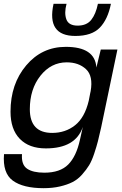

<svg xmlns="http://www.w3.org/2000/svg" viewBox="-21 -780 637 1004"><path d="M508 -114Q498 -69 491 -41.5Q484 -14 471.5 23.5Q459 61 445 84Q431 107 408.5 132.5Q386 158 358.5 172Q331 186 292.5 195Q254 204 207 204Q100 204 46 164.5Q-8 125 0 26H94Q90 81 120.5 102Q151 123 211 123Q293 123 335.5 80.5Q378 38 397 -49L412 -116Q374 -4 219 -4Q131 -4 82.5 -54Q34 -104 34 -196Q34 -341 116 -438Q198 -535 323 -535Q476 -535 483 -427L506 -521H593ZM135 -209Q135 -85 252 -85Q321 -85 371.5 -125Q422 -165 443 -253L451 -294L453 -303Q467 -383 428.5 -418.5Q390 -454 328 -454Q246 -454 190.5 -384Q135 -314 135 -209ZM259 -760H327Q314 -712 326 -679Q338 -646 385 -646Q432 -646 456 -676Q480 -706 491 -760H559Q543 -679 501 -635.5Q459 -592 373 -592Q222 -592 259 -760Z"/></svg>

Font: Nacelle
Style: Italic
Weight: 400
Italic angle: -12°
Designer: Sora Sagano
Foundry: Sora Sagano
Version: Version 1.000;FEAKit 1.0